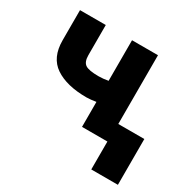

<svg xmlns="http://www.w3.org/2000/svg" viewBox="-159 -709 1052 1047"><g transform="rotate(30 367.5 -185.0)"><path d="M217.3 -545.8V-356.2Q217.3 -313.9 239 -299Q260.3 -284.1 323.2 -284.1Q338.1 -284.1 352.5 -285.7Q366.8 -287.3 382.8 -290.1V-545.5H546.2V-112.6H710.2V175.8H542.6V0H382.8V-157.3Q364.7 -154.5 350 -152.9Q335.2 -151.3 323.2 -151.3Q198.2 -151.3 126.4 -199.6Q55 -247.5 55 -356.2V-545.8Z"/></g></svg>

Font: Inter P Extra Bold
Style: Regular
Weight: 800
Designer: Rasmus Andersson
Foundry: rsms
Version: Version 3.018;git-588b23468